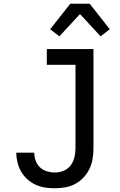

<svg xmlns="http://www.w3.org/2000/svg" viewBox="-20 -997 640 1025"><path d="M273 8Q246 8 220 4Q194 0 170 -11Q146 -22 126 -40Q106 -58 93 -80.5Q80 -103 73.5 -129Q67 -155 67 -181V-182H163V-181Q163 -160 170.5 -139Q178 -118 193.5 -103.5Q209 -89 230 -82.5Q251 -76 272 -76Q297 -76 320 -85.5Q343 -95 357.5 -114.5Q372 -134 377.5 -158Q383 -182 383 -206V-651H230V-735H479V-206Q479 -178 474.5 -150Q470 -122 458 -96.5Q446 -71 426.5 -50Q407 -29 382 -15.5Q357 -2 329 3Q301 8 273 8ZM297 -803 248 -841 355 -977H459L566 -841L517 -803L407 -922Z"/></svg>

Font: Iosevka Etoile Medium
Style: Regular
Weight: 500
Designer: Belleve Invis
Foundry: Belleve Invis
Version: Version 22.1.2; ttfautohint (v1.8.4)